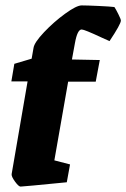

<svg xmlns="http://www.w3.org/2000/svg" viewBox="-20 -681 467 710"><path d="M257 -521 246 -461 349 -459 334 -379H232L181 -88L239 -73L227 -7Q65 9 56 9Q49 9 35.5 -9.5Q22 -28 23 -37L82 -380H22L33 -445L97 -464L104 -504Q107 -524 143 -562Q179 -600 221 -630.5Q263 -661 282 -661Q301 -661 344 -659Q387 -657 403 -655Q408 -648 417.5 -629Q427 -610 427 -605Q427 -592 385 -529Q383 -530 356 -542Q292 -572 282 -572Q266 -572 257 -521Z"/></svg>

Font: Grenze ExtraBold
Style: Italic
Weight: 800
Italic angle: -10°
Designer: Renata Polastri
Foundry: Omnibus-Type
Version: Version 1.002; ttfautohint (v1.8)